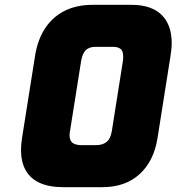

<svg xmlns="http://www.w3.org/2000/svg" viewBox="-20 -769 731 795"><path d="M242 6Q183 6 144 -12Q105 -30 86 -64.5Q67 -99 67 -148Q67 -159 68 -171Q69 -183 71 -196L125 -537Q136 -606 167.5 -653Q199 -700 248.5 -724.5Q298 -749 363 -749H525Q606 -749 648.5 -708Q691 -667 691 -590Q691 -578 689.5 -564.5Q688 -551 686 -537L632 -196Q617 -102 558 -48Q499 6 404 6ZM318 -168H378Q405 -168 421.5 -181.5Q438 -195 443 -226L489 -517Q490 -522 490 -526.5Q490 -531 490 -535Q490 -559 478.5 -567Q467 -575 450 -575H375Q349 -575 335 -561Q321 -547 316 -517L270 -227Q269 -222 268.5 -218Q268 -214 268 -209Q268 -187 280.5 -177.5Q293 -168 318 -168Z"/></svg>

Font: Exo Thin Black
Style: Italic
Weight: 900
Italic angle: -9°
Version: Version 2.000